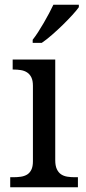

<svg xmlns="http://www.w3.org/2000/svg" viewBox="-20 -786 360 806"><path d="M36.1 -42Q52.7 -42 67.6 -44.2Q82.5 -46.4 93.8 -53.2Q105 -60.1 111.6 -73.5Q118.2 -86.9 118.2 -108.9V-425.8Q118.2 -447.8 111.6 -461.2Q105 -474.6 93.8 -481.9Q82.5 -489.3 67.6 -491.7Q52.7 -494.1 36.1 -494.1H33.2V-536.1H211.9V-113.8Q211.9 -90.3 218.5 -76.2Q225.1 -62 236.1 -54.4Q247.1 -46.9 262.2 -44.4Q277.3 -42 293.9 -42H307.1V0H22.9V-42ZM117.2 -619.1Q128.4 -633.3 140.4 -651.9Q152.3 -670.4 163.8 -690.2Q175.3 -710 185.8 -729.7Q196.3 -749.5 204.1 -766.1H311V-755.9Q301.8 -742.7 283.7 -722.9Q265.6 -703.1 243.7 -681.6Q221.7 -660.2 198.5 -639.9Q175.3 -619.6 155.3 -606H117.2Z"/></svg>

Font: Droid Serif
Style: Regular
Weight: 400
Version: Version 1.00 build 112